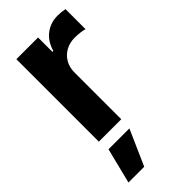

<svg xmlns="http://www.w3.org/2000/svg" viewBox="-242 -592 873 873"><g transform="rotate(-45 195.0 -155.5)"><path d="M56.9 -530.3H196.5V-438.2H202.4Q216.5 -486.9 250.5 -512.4Q284.5 -538 329.7 -538Q353 -538 375.9 -533.2V-404.1Q366.6 -407.7 348.2 -409.9Q329.8 -412.1 314 -412.1Q281.9 -412.1 256.3 -398.2Q230.7 -384.3 215.9 -359Q201.1 -333.8 201.1 -301.4V0H56.9ZM63.6 55.7H197.8L122.2 226.6H20.8Z"/></g></svg>

Font: Pretendard Std Variable
Style: Regular
Weight: 400
Designer: Base glyphs from Inter by Rasmus Andersson; Hangeul glyphs from Noto Sans CJK(Source Han Sans) by Jang Soo-young and Kan
Foundry: Kil Hyung-jin
Version: Version 1.309;Glyphs 3.2 (3225)